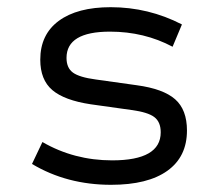

<svg xmlns="http://www.w3.org/2000/svg" viewBox="-20 -502 620 534"><path d="M289 12Q166 12 69 -46L98 -107Q186 -56 292 -56Q427 -56 427 -134Q427 -163 409 -176.5Q391 -190 346 -196L232 -212Q159 -223 125.5 -251.5Q92 -280 92 -336Q92 -406 143.5 -444Q195 -482 288 -482Q393 -482 486 -434L460 -372Q381 -414 286 -414Q165 -414 165 -341Q165 -313 183 -300Q201 -287 246 -281L360 -265Q434 -255 467 -226Q500 -197 500 -139Q500 -66 445.5 -27Q391 12 289 12Z"/></svg>

Font: Sometype Mono
Style: Regular
Weight: 400
Monospace: yes
Designer: Ryoichi Tsunekawa
Foundry: Dharma Type
Version: Version 1.000; ttfautohint (v1.8.3)